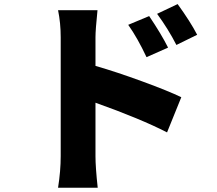

<svg xmlns="http://www.w3.org/2000/svg" viewBox="-20 -835 1040 922"><path d="M926.8 -668 827.1 -619.1Q788.1 -695.3 734.4 -768.6L833 -815.4Q894.5 -730.5 926.8 -668ZM787.1 -606.4 683.6 -560.5Q640.6 -652.3 595.7 -715.8L696.3 -757.8Q754.9 -670.9 787.1 -606.4ZM438.5 -656.2V-518.6Q540 -489.3 664.1 -443.8Q788.1 -398.4 850.6 -368.2L782.2 -199.2Q657.2 -263.7 438.5 -341.8V-85Q438.5 -32.2 449.2 66.4H258.8Q271.5 -13.7 271.5 -85V-656.2Q271.5 -724.6 258.8 -786.1H448.2Q438.5 -691.4 438.5 -656.2Z"/></svg>

Font: Gen Shin Gothic Monospace Heavy
Style: Bold
Weight: 800
Designer: [Source Han Sans]
Ryoko NISHIZUKA  (kana & ideographs); Paul D. Hunt (Latin, Greek & Cyrillic); Wenlong ZHANG  (bopomofo
Version: Version 1.002.20150607